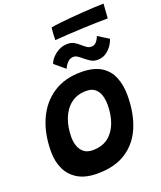

<svg xmlns="http://www.w3.org/2000/svg" viewBox="-187 -1160 1094 1303"><g transform="rotate(-20 360.0 -509.0)"><path d="M289 25.5Q204 25.5 149.5 -6.5Q95 -38.5 68.5 -94Q42 -149.5 42 -220.5Q42 -351 86.2 -450Q130.5 -549 214 -604.5Q297.5 -660 416.5 -660Q506.5 -660 560 -627Q613.5 -594 637 -536.2Q660.5 -478.5 660.5 -405.5Q660.5 -276 620 -179Q579.5 -82 497.2 -28.2Q415 25.5 289 25.5ZM313 -134.5Q380 -134.5 424 -168Q468 -201.5 490 -259.5Q512 -317.5 512 -390Q512 -424.5 503 -456Q494 -487.5 471 -507.8Q448 -528 406.5 -528Q340 -528 295 -492.8Q250 -457.5 227.5 -398Q205 -338.5 205 -266Q205 -232.5 215.5 -202.5Q226 -172.5 249.5 -153.5Q273 -134.5 313 -134.5ZM259 -777Q267 -800 287 -821.5Q307 -843 335.5 -857.2Q364 -871.5 396.5 -871.5Q425.5 -871.5 445.8 -858.8Q466 -846 483 -831Q497.5 -818 512 -808Q526.5 -798 544.5 -798Q566.5 -798 581 -815.2Q595.5 -832.5 602.5 -853.5L680 -805.5Q676.5 -790 661 -764.8Q645.5 -739.5 618 -719.5Q590.5 -699.5 552 -699.5Q525 -699.5 503.2 -713.5Q481.5 -727.5 463 -743Q448 -756 433.5 -765.5Q419 -775 404.5 -775Q384.5 -775 370.5 -764.2Q356.5 -753.5 347.2 -739.2Q338 -725 333.5 -714.5ZM713 -940.5Q685 -940.5 638 -939.2Q591 -938 535.8 -935.8Q480.5 -933.5 426 -930.2Q371.5 -927 328.5 -923.5Q328.5 -946.5 329.8 -968.8Q331 -991 334 -1013Q357.5 -1017.5 396.2 -1022Q435 -1026.5 480.8 -1030.5Q526.5 -1034.5 572.5 -1037.5Q618.5 -1040.5 657.5 -1042.5Q696.5 -1044.5 720.5 -1044.5Z"/></g></svg>

Font: Grandstander
Style: Bold Italic
Weight: 700
Italic angle: -15°
Designer: Tyler Finck
Foundry: Etcetera Type Co
Version: Version 1.200; ttfautohint (v1.8.3)